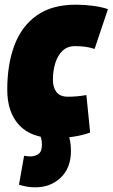

<svg xmlns="http://www.w3.org/2000/svg" viewBox="-20 -580 481 820"><path d="M216 10Q114 10 62.5 -45Q11 -100 11 -197Q11 -306 42 -387.5Q73 -469 137.5 -514.5Q202 -560 304 -560Q342 -560 378.5 -555Q415 -550 441 -541L384 -371Q363 -378 342.5 -380.5Q322 -383 300 -383Q268 -383 247 -363Q226 -343 216 -310Q206 -277 206 -239Q206 -207 221 -187Q236 -167 270 -167Q290 -167 307.5 -168.5Q325 -170 349 -174L365 -14Q333 -2 292 4Q251 10 216 10ZM61 209 83 85Q95 88 109 88Q130 88 144.5 77.5Q159 67 159 39Q159 24 156.5 14Q154 4 150 -8L271 -9Q277 7 280 26Q283 45 283 65Q283 137 239.5 178.5Q196 220 131 220Q111 220 94.5 217Q78 214 61 209Z"/></svg>

Font: Georama SemiCondensed Black
Style: Italic
Weight: 900
Width: 4
Italic angle: -9°
Designer: Jean-Baptiste Levee
Foundry: Production Type
Version: Version 1.000